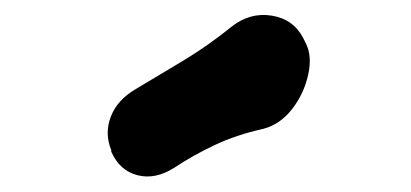

<svg xmlns="http://www.w3.org/2000/svg" viewBox="-20 -790 540 252"><path d="M209 -570Q184 -554 160.5 -560Q137 -566 126 -591V-593Q117 -615 125.5 -637Q134 -659 158 -673Q190 -692 221.5 -711Q253 -730 284 -755Q308 -774 336.5 -769.5Q365 -765 378 -740L381 -734Q390 -717 384.5 -692Q379 -667 363.5 -647Q348 -627 326 -621Q290 -613 261.5 -599.5Q233 -586 209 -570Z"/></svg>

Font: Winky Sans
Style: Bold Italic
Weight: 700
Italic angle: -8.97852°
Designer: Simon Atzbach
Foundry: typofactur
Version: Version 1.205